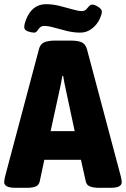

<svg xmlns="http://www.w3.org/2000/svg" viewBox="-25 -896 602 918"><path d="M51 2Q21 2 8 -5Q-5 -12 -5 -25Q-5 -34 0 -55L161 -660Q167 -685 186 -693.5Q205 -702 241 -702H311Q348 -702 366 -693.5Q384 -685 391 -660L552 -55Q557 -35 557 -25Q557 -12 544.5 -5Q532 2 501 2H448Q424 2 406.5 -4Q389 -10 385 -29L362 -132H187L165 -29Q161 -10 145 -4Q129 2 105 2ZM260 -466 217 -269H332L290 -466Q286 -482 283 -499Q280 -516 277 -533H273Q270 -516 267 -499Q264 -482 260 -466ZM138 -740Q126 -740 108.5 -746Q91 -752 91 -766Q91 -774 93.5 -784Q96 -794 99 -801Q128 -876 195 -876Q227 -876 261 -867.5Q295 -859 322.5 -851Q350 -843 366 -843Q379 -843 386.5 -850.5Q394 -858 400.5 -866Q407 -874 416 -874Q428 -874 445 -863Q462 -852 462 -840Q462 -829 453 -808Q440 -779 415 -759.5Q390 -740 359 -740Q327 -740 294.5 -748Q262 -756 234 -764Q206 -772 187 -772Q173 -772 165.5 -764Q158 -756 152.5 -748Q147 -740 138 -740Z"/></svg>

Font: Asap Semi Condensed ExtraBold
Style: Regular
Weight: 800
Width: 4
Designer: Pablo Cosgaya
Foundry: Omnibus-Type
Version: Version 3.001; ttfautohint (v1.8.4.7-5d5b)